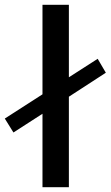

<svg xmlns="http://www.w3.org/2000/svg" viewBox="-102 -780 461 800"><path d="M75 -760V-387L-82 -286L-46 -228L75 -306V0H185V-377L339 -477L305 -535L185 -458V-760Z"/></svg>

Font: Gully Medium
Style: Regular
Weight: 500
Designer: jaikishan Patel
Foundry: MagicType
Version: Version 1.000;Glyphs 3.2 (3242)